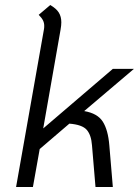

<svg xmlns="http://www.w3.org/2000/svg" viewBox="-20 -744 553 764"><path d="M415 -166 429 0H360L346 -166Q343 -207 325 -227.5Q307 -248 256 -252L138 -151L111 0H44L155 -628Q156 -633 156 -641Q156 -653 151 -663Q146 -673 134 -685L180 -724Q204 -710 214 -694Q224 -678 224 -655Q224 -643 221 -626L152 -233L429 -470H513L315 -302Q368 -293 389 -260Q410 -227 415 -166Z"/></svg>

Font: KoHo
Style: Italic
Weight: 400
Italic angle: -10°
Designer: Cadson Demak & Katatrad Team
Foundry: Cadson Demak Co.,Ltd.
Version: Version 1.000